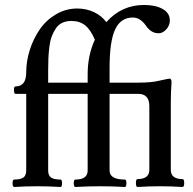

<svg xmlns="http://www.w3.org/2000/svg" viewBox="-20 -746 774 769"><path d="M282.2 2.9Q275.4 2.9 275.4 -12Q275.4 -26.9 282.2 -26.9Q331.1 -26.9 331.1 -63V-370.1H172.9V-63Q172.9 -43 184.6 -34.9Q196.3 -26.9 222.2 -26.9Q228.5 -26.9 228.5 -12Q228.5 2.9 222.2 2.9Q175.8 0 128.9 0Q82 0 37.1 2.9Q30.3 2.9 30.3 -12Q30.3 -26.9 37.1 -26.9Q62 -26.9 73.5 -34.9Q85 -43 85 -63V-370.1H42Q36.1 -370.1 35.9 -385Q35.6 -399.9 42 -399.9Q85 -399.9 85 -456.1Q85 -501.5 99.6 -546.9Q114.3 -592.3 139.9 -629.2Q165.5 -666 204.8 -689Q244.1 -711.9 289.1 -711.9Q325.7 -711.9 356.7 -697.3Q387.7 -682.6 405.8 -657.2Q466.8 -726.1 557.1 -726.1Q603 -726.1 631.6 -710Q660.2 -693.8 660.2 -664.1Q660.2 -644 646 -628.4Q631.8 -612.8 615.2 -612.8Q584.5 -612.8 564 -644Q541 -675.8 512.2 -675.8Q463.4 -675.8 441.2 -628.2Q418.9 -580.6 418.9 -475.1V-415H533.2Q587.4 -415 618.2 -422.9Q655.3 -431.2 659.2 -431.2Q667 -431.2 667 -417Q664.1 -373.5 664.1 -336.9V-65.9Q664.1 -28.8 710.9 -28.8Q717.8 -28.8 717.8 -12.9Q717.8 2.9 710.9 2.9Q666 0 621.1 0Q575.2 0 530.8 2.9Q524.4 2.9 524.4 -12.9Q524.4 -28.8 530.8 -28.8Q578.1 -28.8 578.1 -65.9V-320.8Q578.1 -370.1 533.2 -370.1H418.9V-63Q418.9 -26.9 480 -26.9Q486.3 -26.9 486.3 -12Q486.3 2.9 480 2.9Q430.2 0 380.9 0Q332 0 282.2 2.9ZM172.9 -415H331.1V-448.2Q331.1 -524.9 359.9 -586.9Q343.3 -626.5 321.3 -644.3Q299.3 -662.1 266.1 -662.1Q245.1 -662.1 229.2 -654.5Q213.4 -647 203.6 -632.1Q193.8 -617.2 187.3 -600.1Q180.7 -583 177.7 -558.3Q174.8 -533.7 173.8 -512.9Q172.9 -492.2 172.9 -463.9Z"/></svg>

Font: Junicode SmCond Medium
Style: Regular
Weight: 500
Width: 4
Designer: Peter S. Baker
Version: Version 2.206